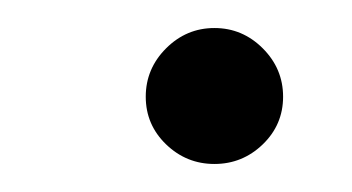

<svg xmlns="http://www.w3.org/2000/svg" viewBox="-20 -371 251 137"><path d="M84 -302Q84 -322 98.5 -336.5Q113 -351 133 -351Q153 -351 167.5 -336.5Q182 -322 182 -302Q182 -282 167.5 -268Q153 -254 133 -254Q113 -254 98.5 -268Q84 -282 84 -302Z"/></svg>

Font: Rising Sun Light
Style: Regular
Weight: 300
Designer: Matt McInerney, Pablo Impallari, Rodrigo Fuenzalida (Raleway font), Stephen Hutchings (Greek), Cristiano Sobral (main ch
Foundry: The Rising Sun Project Authors
Version: Version 4.327; ttfautohint (v1.8.4.7-5d5b-dirty)